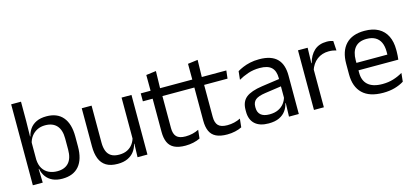

<svg xmlns="http://www.w3.org/2000/svg" viewBox="-58 -1084 3276 1518"><g transform="rotate(-15 1580.0 -325.0)"><path d="M306.5 10.5Q261.5 10.5 228.2 -4.5Q195 -19.5 174.5 -47.5Q154 -75.5 147 -112.5H120L144.5 -188.5Q147 -144.5 165.2 -115.2Q183.5 -86 214 -71.5Q244.5 -57 283 -57Q344 -57 376.2 -93Q408.5 -129 408.5 -200V-291.5Q408.5 -361 376 -397Q343.5 -433 281.5 -433Q244.5 -433 216 -418.5Q187.5 -404 168.8 -379Q150 -354 143 -322L124.5 -378.5H147.5Q155 -412 174.2 -439.2Q193.5 -466.5 227 -482.8Q260.5 -499 310 -499Q398 -499 444 -444.2Q490 -389.5 490 -285.5V-204.5Q490 -99.5 443.2 -44.5Q396.5 10.5 306.5 10.5ZM66 0V-662.5H146.5V-503.5L144 -363.5L144.5 -348V-144L143.5 -118L147 0Z M677.5 -488V-184.5Q677.5 -146 688.2 -117.2Q699 -88.5 723.5 -72.8Q748 -57 789.5 -57Q828.5 -57 856.5 -71.2Q884.5 -85.5 902.2 -110.5Q920 -135.5 926.5 -167L941 -109.5H923.5Q916 -76.5 896 -49.2Q876 -22 842.2 -5.8Q808.5 10.5 759 10.5Q701.5 10.5 665.8 -11.2Q630 -33 613.5 -74.8Q597 -116.5 597 -175.5V-488ZM1004 -488V0H923L926.5 -117L923 -122V-488Z M1314.5 10Q1258 10 1223.5 -7Q1189 -24 1173.5 -58.5Q1158 -93 1158 -144.5V-452.5H1238V-154Q1238 -106 1260 -83.2Q1282 -60.5 1334 -60.5Q1363.5 -60.5 1390.8 -67Q1418 -73.5 1442 -85.5L1434.5 -16Q1411 -4 1379.5 3Q1348 10 1314.5 10ZM1078 -416V-481H1437L1429.5 -416ZM1158.5 -473 1158 -610 1239.5 -620.5 1236 -473Z M1656 10Q1599.5 10 1565 -7Q1530.5 -24 1515 -58.5Q1499.5 -93 1499.5 -144.5V-452.5H1579.5V-154Q1579.5 -106 1601.5 -83.2Q1623.5 -60.5 1675.5 -60.5Q1705 -60.5 1732.2 -67Q1759.5 -73.5 1783.5 -85.5L1776 -16Q1752.5 -4 1721 3Q1689.5 10 1656 10ZM1419.5 -416V-481H1778.5L1771 -416ZM1500 -473 1499.5 -610 1581 -620.5 1577.5 -473Z M2162.5 0 2166 -118.5 2163 -131V-286.5L2163.5 -315Q2163.5 -374.5 2133.2 -403Q2103 -431.5 2037.5 -431.5Q1985 -431.5 1941.2 -416.5Q1897.5 -401.5 1863.5 -381.5L1871 -450.5Q1890 -462 1916.2 -473.2Q1942.5 -484.5 1976.2 -492Q2010 -499.5 2050.5 -499.5Q2103 -499.5 2139.8 -486.8Q2176.5 -474 2199.2 -450Q2222 -426 2232.5 -392Q2243 -358 2243 -316V0ZM1994.5 10.5Q1922 10.5 1883.2 -24.8Q1844.5 -60 1844.5 -125.5V-140Q1844.5 -207.5 1886.2 -240.8Q1928 -274 2019 -287L2173.5 -309L2178 -250L2029 -228.5Q1973 -220.5 1949 -201.2Q1925 -182 1925 -144.5V-136.5Q1925 -98 1948.8 -77.5Q1972.5 -57 2020 -57Q2062 -57 2092 -71.5Q2122 -86 2140.5 -110.5Q2159 -135 2165.5 -165L2178 -110H2162.5Q2155.5 -78 2136.2 -50.5Q2117 -23 2082.5 -6.2Q2048 10.5 1994.5 10.5Z M2444 -298.5 2425.5 -361 2445.5 -362Q2461.5 -424 2500.5 -459.8Q2539.5 -495.5 2604 -495.5Q2620 -495.5 2632.8 -493Q2645.5 -490.5 2655.5 -487L2660.5 -408.5Q2648 -412.5 2632.8 -415Q2617.5 -417.5 2599 -417.5Q2544 -417.5 2503.2 -387Q2462.5 -356.5 2444 -298.5ZM2367 0V-488H2446L2442 -344L2448 -338V0Z M2932 11Q2820.5 11 2764 -43.5Q2707.5 -98 2707.5 -199.5V-286.5Q2707.5 -389.5 2760 -445.2Q2812.5 -501 2913.5 -501Q2981.5 -501 3027 -475.8Q3072.5 -450.5 3095.5 -404Q3118.5 -357.5 3118.5 -293V-275Q3118.5 -259 3117.2 -243Q3116 -227 3114 -211.5H3039.5Q3040.5 -235.5 3040.8 -257Q3041 -278.5 3041 -296.5Q3041 -341 3026.8 -371.8Q3012.5 -402.5 2984.2 -418.8Q2956 -435 2913.5 -435Q2850.5 -435 2819 -398.5Q2787.5 -362 2787.5 -294V-247.5L2788 -237.5V-191Q2788 -160.5 2797 -136Q2806 -111.5 2825.2 -93.8Q2844.5 -76 2874.2 -66.8Q2904 -57.5 2945 -57.5Q2992.5 -57.5 3033.5 -70Q3074.5 -82.5 3110.5 -104L3103 -34Q3070.5 -13.5 3027.5 -1.2Q2984.5 11 2932 11ZM2750 -211.5V-272.5H3097V-211.5Z"/></g></svg>

Font: Anek Latin
Style: Regular
Weight: 400
Designer: Yesha Goshar
Foundry: Ek Type
Version: Version 1.003